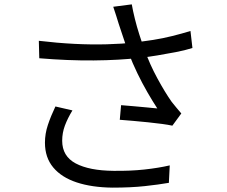

<svg xmlns="http://www.w3.org/2000/svg" viewBox="-20 -818 1040 880"><path d="M524 -709Q519 -725 512.5 -746Q506 -767 499 -787L584 -798Q589 -769 598 -732.5Q607 -696 619 -658.5Q631 -621 643 -589Q666 -524 701 -459.5Q736 -395 767 -351Q778 -337 789 -324Q800 -311 811 -298L770 -242Q752 -246 722.5 -250Q693 -254 658.5 -257.5Q624 -261 590 -264Q556 -267 529 -269L535 -336Q563 -334 594.5 -331Q626 -328 654.5 -325.5Q683 -323 701 -321Q680 -353 656 -394.5Q632 -436 609.5 -482.5Q587 -529 570 -574Q554 -618 543 -652Q532 -686 524 -709ZM158 -631Q242 -621 320.5 -617Q399 -613 469.5 -615Q540 -617 597 -623Q637 -628 681.5 -635Q726 -642 770 -653Q814 -664 853 -676L862 -598Q827 -587 785 -579Q743 -571 701 -564Q659 -557 622 -553Q527 -542 409.5 -541Q292 -540 160 -551ZM312 -312Q290 -276 277.5 -242.5Q265 -209 265 -173Q265 -102 327 -69Q389 -36 500 -35Q577 -34 641.5 -41Q706 -48 758 -60L754 20Q708 28 644 35Q580 42 496 42Q401 41 331.5 18Q262 -5 224 -50.5Q186 -96 186 -164Q186 -205 199.5 -245.5Q213 -286 234 -330Z"/></svg>

Font: Noto Sans TC
Style: Regular
Weight: 400
Designer: Ryoko NISHIZUKA  (kana, bopomofo & ideographs); Paul D. Hunt (Latin, Greek & Cyrillic); Sandoll Communications , Soo-you
Foundry: Adobe
Version: Version 2.004-H2;hotconv 1.0.118;makeotfexe 2.5.65603